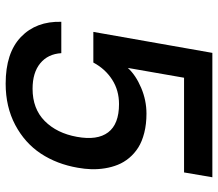

<svg xmlns="http://www.w3.org/2000/svg" viewBox="-66 -705 771 679"><g transform="rotate(90 319.5 -365.5)"><path d="M167 -731H606.9L589.8 -630.9H254.9L220.2 -432.1Q246.1 -460.4 290.5 -479.2Q335 -498 381.8 -498Q418.9 -498 449.7 -490.2Q480.5 -482.4 501.7 -469Q522.9 -455.6 538.6 -436.8Q554.2 -418 562.7 -396.7Q571.3 -375.5 575.2 -351.1Q579.1 -326.7 578.4 -303Q577.6 -279.3 573.2 -254.9Q560.5 -181.2 523.2 -124.5Q485.8 -67.9 421.9 -33.9Q357.9 0 275.9 0Q167 0 110.8 -54Q54.7 -107.9 57.1 -196.8H168Q170.9 -149.4 203.9 -122.3Q236.8 -95.2 293.9 -95.2Q364.7 -95.2 408 -138.2Q451.2 -181.2 463.9 -252Q477.1 -324.2 448 -362.5Q418.9 -400.9 348.1 -400.9Q299.3 -400.9 261.5 -376.5Q223.6 -352.1 201.2 -310.1H92.8Z"/></g></svg>

Font: SVN-Poppins Medium
Style: Italic
Weight: 500
Italic angle: -10°
Designer: Ninad Kale (Devanagari), Jonny Pinhorn (Latin)
Foundry: Indian Type Foundry
Version: Version 3.002 2017